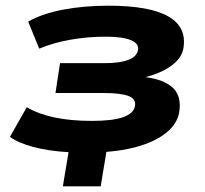

<svg xmlns="http://www.w3.org/2000/svg" viewBox="-20 -526 719 675"><path d="M201 129 221 9Q150 5 96.5 -9.5Q43 -24 15 -45L74 -149Q115 -125 172 -113Q229 -101 303 -101Q376 -101 412.5 -114Q449 -127 454 -151Q460 -178 432 -188.5Q404 -199 345 -199H175L191 -304H349Q400 -304 430 -315Q460 -326 465 -349Q470 -372 441 -384.5Q412 -397 352 -397Q286 -397 225.5 -386Q165 -375 118 -355L79 -450Q128 -478 201.5 -492Q275 -506 361 -506Q507 -506 573 -467.5Q639 -429 624 -352Q619 -328 597 -307Q575 -286 538.5 -270.5Q502 -255 452 -246L458 -257Q539 -255 580.5 -223.5Q622 -192 609 -126Q597 -73 530.5 -37Q464 -1 354 8L334 129Z"/></svg>

Font: Nunito Sans 10pt Expanded ExtraBold
Style: Italic
Weight: 800
Width: 7
Italic angle: -9°
Designer: Vernon Adams
Foundry: Vernon Adams
Version: Version 3.101;gftools[0.9.27]